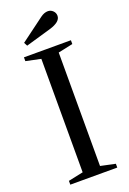

<svg xmlns="http://www.w3.org/2000/svg" viewBox="-180 -1030 734 1091"><g transform="rotate(-20 187.0 -485.0)"><path d="M135 -42V-728L45 -747V-770H329V-747L240 -728V-42L329 -23V0H45V-23ZM85 -826 74 -847 218 -954Q240 -970 262 -970Q279 -970 292 -957.5Q305 -945 305 -927Q305 -890 237 -870Z"/></g></svg>

Font: Libre Caslon Text
Style: Regular
Weight: 400
Designer: Pablo Impallari, Rodrigo Fuenzalida
Foundry: Pablo Impallari, Rodrigo Fuenzalida
Version: Version 1.002